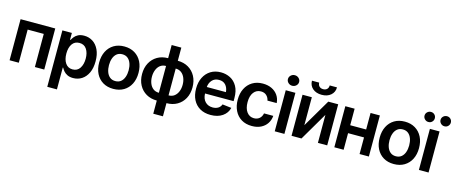

<svg xmlns="http://www.w3.org/2000/svg" viewBox="-52 -1512 5831 2465"><g transform="rotate(15 2863.5 -279.5)"><path d="M47.4 0V-545.9H508.3V0H383.8V-440.4H169.9V0Z M603 204.1V-545.9H729V-455.6H736.8Q746.6 -475.1 764.6 -497.8Q782.7 -520.5 813.7 -536.6Q844.7 -552.7 893.1 -552.7Q956.1 -552.7 1006.8 -520.5Q1057.6 -488.3 1087.6 -425.5Q1117.7 -362.8 1117.7 -272Q1117.7 -182.1 1088.1 -119.1Q1058.6 -56.2 1007.8 -23.2Q957 9.8 892.6 9.8Q846.2 9.8 815.2 -5.9Q784.2 -21.5 765.4 -43.9Q746.6 -66.4 736.8 -86.4H731.4V204.1ZM857.4 -95.7Q920.9 -95.7 953.6 -145.8Q986.3 -195.8 986.3 -272.5Q986.3 -348.6 953.9 -397.9Q921.4 -447.3 857.4 -447.3Q795.4 -447.3 762.2 -399.7Q729 -352.1 729 -272.5Q729 -193.4 762.5 -144.5Q795.9 -95.7 857.4 -95.7Z M1426.8 10.7Q1346.7 10.7 1288.1 -24.4Q1229.5 -59.6 1197.5 -122.8Q1165.5 -186 1165.5 -270.5Q1165.5 -355 1197.5 -418.5Q1229.5 -481.9 1288.1 -517.3Q1346.7 -552.7 1426.8 -552.7Q1506.3 -552.7 1565.2 -517.3Q1624 -481.9 1656.2 -418.5Q1688.5 -355 1688.5 -270.5Q1688.5 -186 1656.2 -122.8Q1624 -59.6 1565.2 -24.4Q1506.3 10.7 1426.8 10.7ZM1426.8 -92.8Q1470.7 -92.8 1499.8 -116.5Q1528.8 -140.1 1543.2 -180.7Q1557.6 -221.2 1557.6 -270.5Q1557.6 -320.8 1543.2 -361.3Q1528.8 -401.9 1499.8 -425.5Q1470.7 -449.2 1426.8 -449.2Q1382.8 -449.2 1353.8 -425.5Q1324.7 -401.9 1310.3 -361.3Q1295.9 -320.8 1295.9 -270.5Q1295.9 -221.2 1310.3 -180.7Q1324.7 -140.1 1353.8 -116.5Q1382.8 -92.8 1426.8 -92.8Z M2006.8 10.7Q1926.3 10.7 1865.2 -24.7Q1804.2 -60.1 1770 -123.5Q1735.8 -187 1735.8 -270.5Q1735.8 -354.5 1770 -418Q1804.2 -481.4 1865.2 -517.1Q1926.3 -552.7 2006.8 -552.7V-727.5H2135.3V-552.7Q2215.8 -552.7 2276.9 -517.1Q2337.9 -481.4 2372.1 -418Q2406.2 -354.5 2406.2 -270.5Q2406.2 -187 2372.1 -123.5Q2337.9 -60.1 2276.9 -24.7Q2215.8 10.7 2135.3 10.7V185.5H2006.8ZM2006.8 -92.8V-449.2Q1960.9 -448.7 1929.9 -424.6Q1898.9 -400.4 1883.1 -359.6Q1867.2 -318.8 1867.2 -270.5Q1867.2 -221.7 1883.1 -181.4Q1898.9 -141.1 1929.9 -116.9Q1960.9 -92.8 2006.8 -92.8ZM2135.3 -92.8Q2181.2 -92.8 2212.2 -116.9Q2243.2 -141.1 2259.3 -181.4Q2275.4 -221.7 2275.4 -270.5Q2275.4 -318.8 2259.3 -359.6Q2243.2 -400.4 2212.2 -424.6Q2181.2 -448.7 2135.3 -449.2Z M2719.2 10.7Q2637.2 10.7 2577.6 -23.7Q2518.1 -58.1 2486.1 -121.1Q2454.1 -184.1 2454.1 -269.5Q2454.1 -354 2485.8 -417.7Q2517.6 -481.4 2575.2 -517.1Q2632.8 -552.7 2710.9 -552.7Q2778.3 -552.7 2835.2 -523.7Q2892.1 -494.6 2926.8 -433.6Q2961.4 -372.6 2961.4 -277.3V-237.3H2581.5Q2584 -167 2622.1 -128.2Q2660.2 -89.4 2721.2 -89.4Q2762.7 -89.4 2792.5 -107.2Q2822.3 -125 2835.4 -160.2L2955.6 -146Q2938.5 -75.2 2876.5 -32.2Q2814.5 10.7 2719.2 10.7ZM2711.9 -452.6Q2653.8 -452.6 2620.1 -415.5Q2586.4 -378.4 2582 -323.7H2836.4Q2831.1 -382.3 2799.6 -417.5Q2768.1 -452.6 2711.9 -452.6Z M3268.6 10.7Q3187 10.7 3128.4 -25.1Q3069.8 -61 3038.6 -124.5Q3007.3 -188 3007.3 -270.5Q3007.3 -354 3039.1 -417.5Q3070.8 -481 3129.4 -516.8Q3188 -552.7 3267.6 -552.7Q3334.5 -552.7 3385.7 -528.3Q3437 -503.9 3467.5 -459.7Q3498 -415.5 3502.4 -356.4H3379.4Q3372.1 -396 3344 -422.6Q3315.9 -449.2 3269.5 -449.2Q3210 -449.2 3173.8 -402.3Q3137.7 -355.5 3137.7 -272.5Q3137.7 -189 3173.6 -140.9Q3209.5 -92.8 3269.5 -92.8Q3312 -92.8 3341.6 -117.7Q3371.1 -142.6 3379.4 -186.5H3502.4Q3497.6 -128.4 3468 -84Q3438.5 -39.6 3387.7 -14.4Q3336.9 10.7 3268.6 10.7Z M3571.8 0V-545.9H3700.2V0ZM3636.2 -622.6Q3605.5 -622.6 3583.5 -643.1Q3561.5 -663.6 3561.5 -692.4Q3561.5 -721.7 3583.5 -742.2Q3605.5 -762.7 3636.2 -762.7Q3666.5 -762.7 3688.5 -742.2Q3710.4 -721.7 3710.4 -692.4Q3710.4 -663.6 3688.5 -643.1Q3666.5 -622.6 3636.2 -622.6Z M3918.5 -174.3 4137.2 -545.9H4269V0H4145.5V-372.1L3927.2 0H3794.9V-545.9H3918.5ZM4031.2 -608.4Q3957 -608.4 3911.1 -647.9Q3865.2 -687.5 3865.2 -751.5H3961.4Q3961.4 -720.2 3980.5 -701.7Q3999.5 -683.1 4031.2 -683.1Q4063.5 -683.1 4082.3 -701.7Q4101.1 -720.2 4101.1 -751.5H4197.8Q4197.8 -687.5 4151.6 -647.9Q4105.5 -608.4 4031.2 -608.4Z M4487.3 -545.9V-326.2H4699.2V-545.9H4822.8V0H4699.2V-220.7H4487.3V0H4363.8V-545.9Z M5155.3 10.7Q5075.2 10.7 5016.6 -24.4Q4958 -59.6 4926 -122.8Q4894 -186 4894 -270.5Q4894 -355 4926 -418.5Q4958 -481.9 5016.6 -517.3Q5075.2 -552.7 5155.3 -552.7Q5234.9 -552.7 5293.7 -517.3Q5352.5 -481.9 5384.8 -418.5Q5417 -355 5417 -270.5Q5417 -186 5384.8 -122.8Q5352.5 -59.6 5293.7 -24.4Q5234.9 10.7 5155.3 10.7ZM5155.3 -92.8Q5199.2 -92.8 5228.3 -116.5Q5257.3 -140.1 5271.7 -180.7Q5286.1 -221.2 5286.1 -270.5Q5286.1 -320.8 5271.7 -361.3Q5257.3 -401.9 5228.3 -425.5Q5199.2 -449.2 5155.3 -449.2Q5111.3 -449.2 5082.3 -425.5Q5053.2 -401.9 5038.8 -361.3Q5024.4 -320.8 5024.4 -270.5Q5024.4 -221.2 5038.8 -180.7Q5053.2 -140.1 5082.3 -116.5Q5111.3 -92.8 5155.3 -92.8Z M5487.8 0V-545.9H5616.2V0ZM5445.8 -626Q5418 -625.5 5397.5 -645.5Q5377 -665.5 5377 -692.4Q5377 -721.2 5397.5 -740.5Q5418 -759.8 5445.8 -759.8Q5474.6 -759.8 5494.1 -740.5Q5513.7 -721.2 5513.7 -692.4Q5513.7 -665.5 5494.1 -645.5Q5474.6 -625.5 5445.8 -626ZM5658.7 -626Q5630.9 -625.5 5610.4 -645.5Q5589.8 -665.5 5589.8 -692.4Q5589.8 -721.2 5610.4 -740.5Q5630.9 -759.8 5658.7 -759.8Q5687.5 -759.8 5707 -740.5Q5726.6 -721.2 5726.6 -692.4Q5726.6 -665.5 5707 -645.5Q5687.5 -625.5 5658.7 -626Z"/></g></svg>

Font: Inter Tight SemiBold
Style: Regular
Weight: 600
Designer: Rasmus Andersson
Foundry: rsms
Version: Version 3.004; ttfautohint (v1.8.4.7-5d5b)